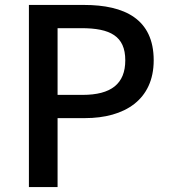

<svg xmlns="http://www.w3.org/2000/svg" viewBox="-20 -757 688 777"><path d="M97 0H213V-279H324C484 -279 602 -353 602 -513C602 -680 484 -737 320 -737H97ZM213 -373V-643H309C426 -643 487 -611 487 -513C487 -418 430 -373 314 -373Z"/></svg>

Font: ChiuKong Gothic CL Medium
Style: Regular
Weight: 500
Designer: Ryoko NISHIZUKA 西塚涼子 (kana, bopomofo & ideographs); Paul D. Hunt (Latin, Greek & Cyrillic); Sandoll Communications 산돌커뮤니
Foundry: Adobe
Version: Version 1.300